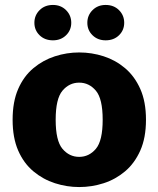

<svg xmlns="http://www.w3.org/2000/svg" viewBox="-20 -744 640 776"><path d="M300 12Q250 12 202 -3.5Q154 -19 115 -51.5Q76 -84 53.5 -135.5Q31 -187 31 -260Q31 -333 53.5 -384.5Q76 -436 115 -468.5Q154 -501 202 -516.5Q250 -532 300 -532Q351 -532 399 -516.5Q447 -501 485.5 -468.5Q524 -436 547 -384.5Q570 -333 570 -260Q570 -187 547 -135.5Q524 -84 485.5 -51.5Q447 -19 399 -3.5Q351 12 300 12ZM300 -110Q340 -110 367.5 -142.5Q395 -175 395 -260Q395 -345 367.5 -377.5Q340 -410 300 -410Q260 -410 232.5 -377.5Q205 -345 205 -260Q205 -175 232.5 -142.5Q260 -110 300 -110ZM194 -581Q161 -581 140 -601.5Q119 -622 119 -652Q119 -682 140 -703Q161 -724 194 -724Q226 -724 247 -703Q268 -682 268 -652Q268 -622 247 -601.5Q226 -581 194 -581ZM407 -581Q375 -581 354 -601.5Q333 -622 333 -652Q333 -682 354 -703Q375 -724 407 -724Q440 -724 461 -703Q482 -682 482 -652Q482 -622 461 -601.5Q440 -581 407 -581Z"/></svg>

Font: Murecho
Style: Bold
Weight: 700
Designer: Neil Summerour
Foundry: Positype
Version: Version 1.010; ttfautohint (v1.8.3)